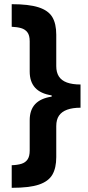

<svg xmlns="http://www.w3.org/2000/svg" viewBox="-20 -737 423 918"><path d="M36 53Q64 52 83 46Q102 40 112 25Q122 10 122 -17V-162Q122 -211 148 -239Q174 -267 227 -275V-281Q174 -289 148 -317.5Q122 -346 122 -395V-540Q122 -568 111 -582.5Q100 -597 81 -602.5Q62 -608 36 -609V-717Q118 -717 164.5 -702Q211 -687 230 -655.5Q249 -624 249 -571V-421Q249 -391 261.5 -371.5Q274 -352 300 -342.5Q326 -333 365 -333V-222Q327 -222 301 -212.5Q275 -203 262 -184Q249 -165 249 -134V14Q249 66 230.5 98Q212 130 166.5 145.5Q121 161 36 161Z"/></svg>

Font: Noto Sans Thai SemiCondensed
Style: Bold
Weight: 700
Width: 4
Designer: Monotype Design Team
Foundry: Monotype Imaging Inc.
Version: Version 2.001